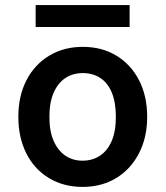

<svg xmlns="http://www.w3.org/2000/svg" viewBox="-20 -722 650 754"><path d="M304 12Q230 12 172.5 -22.5Q115 -57 83.5 -119.5Q52 -182 52 -263Q52 -345 84 -407Q116 -469 173.5 -503.5Q231 -538 305 -538Q380 -538 437 -503.5Q494 -469 526 -407Q558 -345 558 -263Q558 -182 525.5 -119.5Q493 -57 436 -22.5Q379 12 304 12ZM304 -91Q343 -91 372.5 -110.5Q402 -130 418.5 -168Q435 -206 435 -263Q435 -320 419 -358.5Q403 -397 373.5 -416Q344 -435 305 -435Q267 -435 237.5 -416Q208 -397 191 -358.5Q174 -320 174 -263Q174 -206 191 -168Q208 -130 237 -110.5Q266 -91 304 -91ZM120 -616V-702H489V-616Z"/></svg>

Font: DM Sans 9pt
Style: Semibold
Weight: 600
Designer: Colophon Foundry, Jonny Pinhorn
Foundry: Colophon Foundry
Version: Version 4.004;gftools[0.9.30]